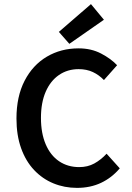

<svg xmlns="http://www.w3.org/2000/svg" viewBox="-20 -901 640 933"><path d="M354 12Q293 12 239.5 -10Q186 -32 145.5 -75Q105 -118 82.5 -181Q60 -244 60 -325Q60 -432 99.5 -508.5Q139 -585 207.5 -625.5Q276 -666 362 -666Q423 -666 471 -641Q519 -616 549 -584L485 -512Q461 -537 431 -551Q401 -565 362 -565Q308 -565 266.5 -536.5Q225 -508 202 -455Q179 -402 179 -328Q179 -254 202 -200Q225 -146 267 -117.5Q309 -89 365 -89Q406 -89 438 -106.5Q470 -124 498 -154L562 -83Q523 -37 471 -12.5Q419 12 354 12ZM317 -688 266 -746 422 -881 485 -805Z"/></svg>

Font: Source Code Pro ExtraLight SemiBold
Style: Regular
Weight: 600
Monospace: yes
Version: Version 1.018;hotconv 1.0.116;makeotfexe 2.5.65601